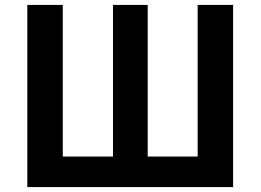

<svg xmlns="http://www.w3.org/2000/svg" viewBox="-20 -760 1059 780"><path d="M91 0H927V-740H783V-124H580V-740H439V-124H235V-740H91Z"/></svg>

Font: Noto Sans CJK KR Bold
Style: Regular
Weight: 700
Designer: Ryoko NISHIZUKA (kana & ideographs); Paul D. Hunt (Latin, Greek & Cyrillic); Wenlong ZHANG (bopomofo); Sandoll Communica
Foundry: Adobe Systems Incorporated
Version: Version 1.004;PS 1.004;hotconv 1.0.82;makeotf.lib2.5.63406